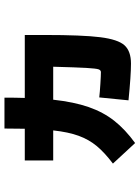

<svg xmlns="http://www.w3.org/2000/svg" viewBox="104 -748 655 904"><g transform="rotate(-90 432.0 -296.5)"><path d="M411.1 -19.5 424.8 -157.2Q449.2 -154.3 488.5 -151.9Q527.8 -149.4 543.9 -149.4Q553.2 -149.4 557.1 -160.6Q561 -171.9 563.7 -217.5Q566.4 -263.2 569.3 -374H414.1Q403.3 -275.9 379.4 -207Q355.5 -138.2 314.7 -86.4Q273.9 -34.7 210 11.7L113.3 -92.8Q165.5 -132.3 196 -169.2Q226.6 -206.1 244.1 -254.2Q261.7 -302.2 269.5 -374H127.9V-507.8H277.3Q278.3 -566.4 278.3 -603.5H423.8Q423.8 -552.7 422.4 -507.8H718.8V-437.5V-414.1Q718.8 -236.3 708.3 -152.6Q697.8 -68.8 670.2 -38.3Q642.6 -7.8 584 -7.8Q528.3 -7.8 411.1 -19.5Z"/></g></svg>

Font: Pretendard GOV Black
Style: Regular
Weight: 900
Designer: Base glyphs from Inter by Rasmus Andersson; Hangeul glyphs from Noto Sans CJK(Source Han Sans) by Jang Soo-young and Kan
Foundry: Kil Hyung-jin
Version: Version 1.309